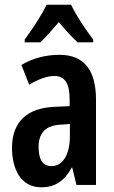

<svg xmlns="http://www.w3.org/2000/svg" viewBox="-20 -786 486 816"><path d="M282 -766H178C160 -726 117 -661 85 -618V-606H151C173 -626 200 -657 230 -692C259 -658 285 -628 310 -606H376V-618C340 -665 304 -721 282 -766ZM233 -553C173 -553 118 -538 71 -510L104 -426C146 -451 181 -463 211 -463C257 -463 276 -430 276 -362V-335L211 -332C95 -327 31 -268 31 -157C31 -70 67 10 155 10C216 10 254 -18 285 -74H287L305 0H388V-362C388 -487 338 -553 233 -553ZM236 -256 277 -259V-207C277 -128 246 -80 199 -80C163 -80 144 -106 144 -161C144 -221 174 -253 236 -256Z"/></svg>

Font: Noto Sans Devanagari ExtraCondensed SemiBold
Style: Regular
Weight: 600
Width: 2
Designer: Jelle Bosma - Monotype Design Team
Foundry: Monotype Imaging Inc.
Version: Version 2.004